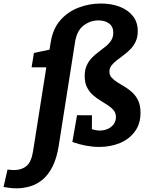

<svg xmlns="http://www.w3.org/2000/svg" viewBox="-138 -806 831 1069"><path d="M-45.7 242.5Q-68 242.5 -86.2 239.9Q-104.5 237.4 -118.2 235L-96.1 137.9Q-86.8 138.9 -77.7 139.9Q-68.7 140.9 -60 140.9Q-18.4 140.9 8.9 118.8Q36.2 96.7 45.8 37.4L122.1 -445.3L138.7 -431.2H37.9L50.8 -511L152.6 -532.7L135.1 -513.4L144.7 -572.9Q157.1 -647.7 199 -694.7Q240.9 -741.6 300.5 -764Q360.2 -786.4 423.1 -786.4Q481.1 -786.4 527.4 -769Q573.7 -751.5 601.3 -717.4Q629 -683.2 629 -632.9Q629 -599.7 617.6 -575.2Q606.2 -550.6 588.3 -532.2Q570.4 -513.9 550.1 -498.8Q529.8 -483.8 511.9 -469.9Q494 -456.1 482.6 -441.1Q471.2 -426 471.2 -407Q471.2 -387.2 483.9 -373.4Q496.5 -359.5 516.3 -347.4Q536 -335.3 557.8 -322.1Q579.6 -309 599.4 -290.6Q619.1 -272.2 631.8 -245Q644.4 -217.8 644.4 -178.5Q644.4 -116.9 613.3 -74.3Q582.2 -31.6 529.9 -9.7Q477.5 12.1 413.9 12.1Q378.7 12.1 340.9 5.1Q303.2 -2 264.9 -15.4L290.9 -164.5L374.1 -164.2L373.3 -70.5L356.7 -93.8Q372.6 -86.5 387.8 -82.8Q403 -79.2 416.9 -79.2Q441.8 -79.2 462.2 -88.3Q482.6 -97.5 495.1 -114.6Q507.5 -131.8 507.5 -154Q507.5 -176.4 494.8 -191.7Q482.2 -207 462.4 -220Q442.6 -232.9 420.5 -246.4Q398.4 -259.9 378.6 -277.6Q358.9 -295.3 346.2 -320.5Q333.6 -345.8 333.6 -382.5Q333.6 -417.1 345 -442Q356.4 -466.9 374.6 -485.3Q392.8 -503.7 413.2 -518.6Q433.5 -533.5 451.7 -548.5Q469.9 -563.5 481.3 -581.5Q492.7 -599.6 492.7 -623.8Q492.7 -658 469.4 -675.2Q446 -692.4 410.2 -692.4Q364.5 -692.4 327.2 -663.8Q289.9 -635.3 280 -572.5L189.3 3.4Q178.2 74.7 154.6 121.2Q130.9 167.8 98.9 194.2Q66.9 220.7 29.6 231.6Q-7.6 242.5 -45.7 242.5Z"/></svg>

Font: Bitter Thin
Style: Italic
Weight: 100
Italic angle: -9°
Designer: Sol Matas, and Bitter project Authors
Foundry: Sol Matas
Version: Version 2.002